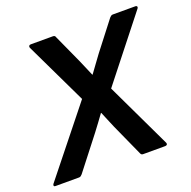

<svg xmlns="http://www.w3.org/2000/svg" viewBox="-143 -772 884 888"><g transform="rotate(-20 299.0 -327.5)"><path d="M-17.7 0Q-23.7 0 -25 -3.8Q-26.4 -7.7 -22.7 -13L235.9 -336.6L89.6 -642Q87.9 -647.7 90.5 -651.3Q93 -655 99.3 -655H208.3Q213.7 -655 216.7 -652.6Q219.7 -650.3 221 -645.3L284.1 -506.5Q293.4 -486.5 301.5 -466.2Q309.7 -445.8 318.7 -425.8H320.3Q335.3 -446.2 350.2 -466.8Q365 -487.5 380 -507.5L487.1 -645.9Q490.8 -650 494.4 -652.5Q498.1 -655 503.1 -655H614.6Q619.9 -655 621.9 -651.2Q623.9 -647.3 620.2 -642L378.6 -335.7L532.2 -13Q534.6 -7.3 531.7 -3.7Q528.9 0 522.5 0H414.5Q409.5 0 406.5 -2Q403.4 -4 401.4 -9.1L330.5 -166.1Q321.8 -186.1 313.8 -205.8Q305.9 -225.5 297.2 -245.5H295.5Q281.9 -226.5 267.4 -207.1Q252.9 -187.7 238.9 -169.1L114.8 -9.7Q111.5 -5.7 107.6 -2.9Q103.7 0 98.7 0Z"/></g></svg>

Font: Sofia Sans Hairline
Style: Italic
Weight: 1
Italic angle: -9°
Designer: Botio Nikoltchev, Ani Petrova
Foundry: lettersoup
Version: Version 4.102